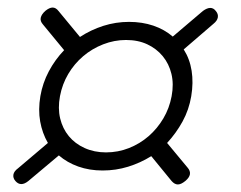

<svg xmlns="http://www.w3.org/2000/svg" viewBox="-20 -628 640 509"><path d="M477 -184Q485 -175 483.5 -166Q482 -157 471 -148Q460 -139 451.5 -139Q443 -139 435 -148L381 -214Q352 -196 319.5 -186Q287 -176 252 -176Q217 -176 187.5 -186.5Q158 -197 136 -216L55 -148Q45 -140 36.5 -140Q28 -140 21 -148Q14 -156 15.5 -165Q17 -174 28 -182L107 -249Q92 -275 86.5 -306Q81 -337 87 -373Q93 -408 109.5 -439Q126 -470 150 -495L94 -563Q86 -572 88 -581Q90 -590 100 -599Q111 -608 119.5 -608Q128 -608 135 -599L192 -530Q221 -549 254 -559.5Q287 -570 322 -570Q357 -570 386.5 -560Q416 -550 438 -531L518 -599Q529 -607 537.5 -607Q546 -607 552 -599Q559 -591 557.5 -582Q556 -573 546 -565L467 -497Q483 -472 488 -440.5Q493 -409 487 -373Q481 -337 464 -306Q447 -275 423 -249ZM261 -224Q293 -224 322 -235.5Q351 -247 374 -267Q397 -287 413 -314Q429 -341 435 -373Q441 -405 434.5 -432Q428 -459 411.5 -479Q395 -499 370.5 -510.5Q346 -522 314 -522Q283 -522 253.5 -510.5Q224 -499 200.5 -479Q177 -459 161 -432Q145 -405 139 -373Q133 -341 139.5 -314Q146 -287 162.5 -267Q179 -247 204.5 -235.5Q230 -224 261 -224Z"/></svg>

Font: Maple Mono Thin
Style: Italic
Weight: 250
Italic angle: -10°
Monospace: yes
Designer: subframe7536
Version: Version 7.000